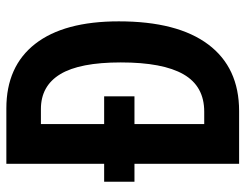

<svg xmlns="http://www.w3.org/2000/svg" viewBox="-102 -652 754 589"><g transform="rotate(-90 274.5 -357.0)"><path d="M237 -714Q366 -714 435 -625.5Q504 -537 504 -369Q504 -189 433 -94.5Q362 0 229 0H67V-321H12V-414H67V-714ZM235 -608H189V-414H274V-321H189V-107H227Q305 -107 341.5 -170.5Q378 -234 378 -363Q378 -489 342 -548.5Q306 -608 235 -608Z"/></g></svg>

Font: Noto Sans Bengali ExtraCondensed SemiBold
Style: Regular
Weight: 600
Width: 2
Designer: Joana Ranito - Universal Thirst; Jelle Bosma - Monotype Design Team
Foundry: Universal Thirst ehf.
Version: Version 3.000; ttfautohint (v1.8.4.7-5d5b)